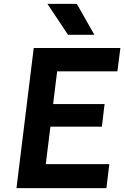

<svg xmlns="http://www.w3.org/2000/svg" viewBox="-20 -976 644 996"><path d="M65.5 0 155 -727H604.5L589 -606H276.5L255.5 -436H522.5L508.5 -319H241.5L217.5 -124.5H547L532 0ZM333 -795.5 226 -956H378.5L469.5 -795.5Z"/></svg>

Font: Spline Sans Mono SemiBold
Style: Italic
Weight: 600
Italic angle: -4°
Monospace: yes
Version: Version 1.004